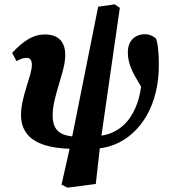

<svg xmlns="http://www.w3.org/2000/svg" viewBox="-20 -672 780 886"><path d="M291 194 264 180 308 -16 433 -641 509 -652 533 -636 444 -18 422 177ZM318 15Q234 14 180.5 -4.5Q127 -23 102 -57.5Q77 -92 77 -141Q77 -172 84.5 -205.5Q92 -239 102 -270Q112 -301 119.5 -328Q127 -355 127 -373Q127 -388 121.5 -396.5Q116 -405 102 -405Q91 -405 80 -401Q69 -397 56 -390L36 -428Q77 -472 112.5 -492.5Q148 -513 187 -513Q234 -513 257.5 -488.5Q281 -464 281 -419Q281 -389 272 -354Q263 -319 251.5 -281.5Q240 -244 231.5 -207.5Q223 -171 223 -139Q223 -107 233.5 -86Q244 -65 267.5 -54Q291 -43 331 -41ZM407 15 412 -43Q470 -44 512.5 -67.5Q555 -91 582 -132Q609 -173 622 -224.5Q635 -276 635 -332Q635 -344 634.5 -357Q634 -370 632 -384L661 -358L651 -241Q620 -289 602.5 -321Q585 -353 577.5 -378.5Q570 -404 570 -430Q570 -470 592 -492Q614 -514 648 -514Q665 -514 678.5 -508Q692 -502 700 -494Q705 -481 707.5 -463Q710 -445 711.5 -422.5Q713 -400 713 -371Q713 -304 698.5 -245Q684 -186 657 -139Q630 -92 592 -57.5Q554 -23 507.5 -4.5Q461 14 407 15Z"/></svg>

Font: Source Serif 4
Style: Bold Italic
Weight: 700
Italic angle: -12°
Designer: Frank Grießhammer
Foundry: Adobe Systems Incorporated
Version: Version 4.004;hotconv 1.0.116;makeotfexe 2.5.65601